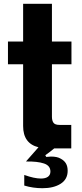

<svg xmlns="http://www.w3.org/2000/svg" viewBox="-20 -783 431 1013"><path d="M357 -444H254V-167Q254 -147 262 -135.5Q270 -124 294 -124H356V0H266Q238 23 219 36L224 45Q242 43 249 43Q282 43 300 54Q319 64 328 79.5Q337 95 337 118Q337 163 300 186.5Q263 210 204 210Q154 210 108 196V140Q161 159 196 159Q220 159 233 149.5Q246 140 246 122Q246 91 212 79.5Q178 68 117 69L183 -6Q102 -26 102 -118V-444H22V-564H102V-763H254V-564H357Z"/></svg>

Font: Open Sauce One ExtraBold
Style: Regular
Weight: 800
Designer: Alfredo Marco Pradil
Foundry: Creative Sauce Fz LLC
Version: Version 1.477